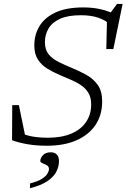

<svg xmlns="http://www.w3.org/2000/svg" viewBox="-20 -746 656 996"><path d="M555 -616.5Q526 -642 488.8 -654.5Q451.5 -667 399 -667Q331.5 -667 290.5 -648Q249.5 -629 231.2 -597.2Q213 -565.5 213 -527Q213 -488 232.5 -464.2Q252 -440.5 284.2 -424.5Q316.5 -408.5 354 -393Q392 -377.5 427.8 -357.8Q463.5 -338 486.8 -305.8Q510 -273.5 510 -220Q510 -149.5 475.5 -98Q441 -46.5 376.8 -18.2Q312.5 10 223 10Q168.5 10 123.2 2.2Q78 -5.5 42.5 -18.5L43.5 -200.5H78L116 -15L85.5 -58.5Q114 -43.5 150.2 -37.5Q186.5 -31.5 228 -31.5Q300.5 -31.5 350.8 -53.2Q401 -75 427 -114Q453 -153 453 -204.5Q453 -239.5 439 -263.2Q425 -287 401.5 -303.2Q378 -319.5 350 -331.2Q322 -343 294.5 -355Q257.5 -370.5 226.5 -389.2Q195.5 -408 176.8 -436.8Q158 -465.5 158 -511Q158 -565.5 184.5 -610Q211 -654.5 267.2 -681Q323.5 -707.5 413 -707.5Q461 -707.5 502.5 -698Q544 -688.5 576.5 -671L548 -672.5L587 -725.5H616L568 -491.5H531.5L535 -644.5ZM189 89.5Q189 74 202.8 59Q216.5 44 243.5 44Q262.5 44 274.2 55Q286 66 286 91Q286 116.5 273 143.2Q260 170 227.2 192.8Q194.5 215.5 135 230.5L136 205.5Q175.5 195.5 196.5 182.2Q217.5 169 225.8 155.2Q234 141.5 234 131Q234 117.5 222.8 111.2Q211.5 105 200.2 100.5Q189 96 189 89.5Z"/></svg>

Font: Newsreader 9pt Light
Style: Italic
Weight: 300
Italic angle: -17°
Designer: Hugues Gentile
Foundry: Production Type
Version: Version 1.003